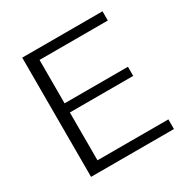

<svg xmlns="http://www.w3.org/2000/svg" viewBox="-159 -832 943 969"><g transform="rotate(-30 312.5 -347.5)"><path d="M98.1 0V-694.8H565.9V-641.1H168V-388.2H537.1V-335H168V-56.2H581.1V0Z"/></g></svg>

Font: CMU Bright
Style: Roman
Weight: 500
Version: Version 0.7.0